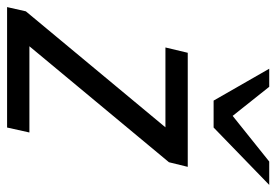

<svg xmlns="http://www.w3.org/2000/svg" viewBox="-156 -641 780 542"><g transform="rotate(90 234.0 -370.0)"><path d="M-17 0 -5 -53 349 -479 373 -447H97L112 -510H434L421 -457L67 -31L43 -63H337L323 0ZM247 -583 157 -740H208L317 -603H248L419 -740H485L323 -583Z"/></g></svg>

Font: Instrument Sans SemiCondensed
Style: Italic
Weight: 400
Width: 4
Italic angle: -13°
Designer: Rodrigo Fuenzalida
Foundry: fragTYPE
Version: Version 1.000;gftools[0.9.28]